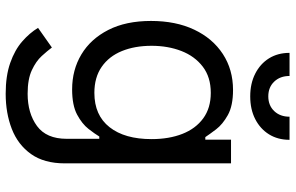

<svg xmlns="http://www.w3.org/2000/svg" viewBox="-195 -589 999 649"><g transform="rotate(90 304.5 -264.5)"><path d="M296.9 215.8Q236.3 215.8 192.6 200.4Q148.9 185.1 120.1 159.9Q91.3 134.8 74.2 106.4L140.6 59.6Q151.9 74.7 169.4 94Q187 113.3 217.3 127.4Q247.6 141.6 296.9 141.6Q362.8 141.6 406 109.9Q449.2 78.1 449.2 9.8V-100.6H441.4Q432.6 -85.9 415.8 -64.2Q398.9 -42.5 367.4 -25.6Q335.9 -8.8 282.2 -8.8Q216.3 -8.8 164.1 -40Q111.8 -71.3 81.3 -130.9Q50.8 -190.4 50.8 -275.4Q50.8 -359.4 80.3 -421.6Q109.9 -483.9 162.6 -518.3Q215.3 -552.7 284.2 -552.7Q337.4 -552.7 368.9 -535.2Q400.4 -517.6 417.2 -495.4Q434.1 -473.1 443.4 -459H452.1V-545.9H532.2V15.6Q532.2 85.9 500.7 130.1Q469.2 174.3 415.8 195.1Q362.3 215.8 296.9 215.8ZM293.9 -84Q369.6 -84 409.9 -135.3Q450.2 -186.5 450.2 -277.3Q450.2 -336.4 432.6 -381.3Q415 -426.3 380.1 -451.9Q345.2 -477.5 293.9 -477.5Q240.7 -477.5 205.3 -450.4Q169.9 -423.3 152.3 -377.9Q134.8 -332.5 134.8 -277.3Q134.8 -220.7 152.6 -177Q170.4 -133.3 206.1 -108.6Q241.7 -84 293.9 -84ZM305.7 -610.8Q262.2 -610.8 229 -627.7Q195.8 -644.5 177.2 -674.3Q158.7 -704.1 158.7 -743.7H236.8Q236.8 -711.9 255.9 -691.9Q274.9 -671.9 305.7 -671.9Q336.4 -671.9 355.5 -691.9Q374.5 -711.9 374.5 -743.7H452.6Q452.6 -704.1 434.1 -674.3Q415.5 -644.5 382.6 -627.7Q349.6 -610.8 305.7 -610.8Z"/></g></svg>

Font: GitLab Sans
Style: Regular
Weight: 400
Designer: Rasmus Andersson
Foundry: Modifications by GitLab B.V., manufactured by rsms
Version: Version 4.000;git-c8fb6b7